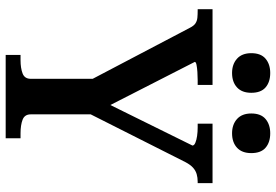

<svg xmlns="http://www.w3.org/2000/svg" viewBox="-164 -784 948 659"><g transform="rotate(90 309.5 -454.0)"><path d="M250 -324 264 -272 75 -632Q68 -646 59.5 -651.5Q51 -657 40 -658Q29 -659 16 -659H11V-710H271V-659H255Q241 -659 226.5 -658Q212 -657 202 -655Q192 -653 192 -649L357 -326L323 -325L479 -641Q479 -647 469.5 -651Q460 -655 446 -657Q432 -659 417 -659H404V-710H608V-659H603Q589 -659 577 -655.5Q565 -652 555 -643Q545 -634 536 -617L361 -270L372 -323V-86Q372 -65 390.5 -58Q409 -51 437 -51H454V0H168V-51H186Q213 -51 231.5 -58Q250 -65 250 -86ZM298 -843Q298 -811 279.5 -794Q261 -777 230 -777Q200 -777 181 -794Q162 -811 162 -843Q162 -876 181 -892Q200 -908 230 -908Q261 -908 279.5 -892Q298 -876 298 -843ZM505 -843Q505 -811 486.5 -794Q468 -777 437 -777Q407 -777 388 -794Q369 -811 369 -843Q369 -876 388 -892Q407 -908 437 -908Q468 -908 486.5 -892Q505 -876 505 -843Z"/></g></svg>

Font: Roboto Serif 28pt Condensed Medium
Style: Regular
Weight: 500
Width: 3
Designer: Greg Gazdowicz
Foundry: Commercial Type
Version: Version 1.008